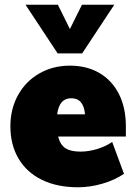

<svg xmlns="http://www.w3.org/2000/svg" viewBox="-20 -784 577 813"><path d="M513 -206H226Q235 -171 257 -156.5Q279 -142 321 -142Q355 -142 391.5 -153Q428 -164 455 -183L505 -48Q467 -22 414.5 -6.5Q362 9 310 9Q222 9 157.5 -22.5Q93 -54 58.5 -112.5Q24 -171 24 -249Q24 -323 56.5 -381.5Q89 -440 146.5 -473Q204 -506 276 -506Q348 -506 401.5 -474.5Q455 -443 484 -385Q513 -327 513 -249ZM222 -300H340Q334 -368 282 -368Q256 -368 241.5 -351.5Q227 -335 222 -300ZM464 -764 328 -558H224L88 -764H225L276 -661L327 -764Z"/></svg>

Font: Nunito Sans Heavy
Style: Regular
Weight: 400
Designer: Vernon Adams
Foundry: Vernon Adams
Version: Version 2.500